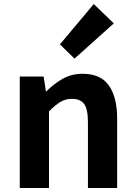

<svg xmlns="http://www.w3.org/2000/svg" viewBox="-20 -944 681 964"><path d="M79.3 0V-559.8H199L210.4 -485.9H213.2Q249.5 -522.2 293.7 -547.9Q337.9 -573.5 395.2 -573.5Q485.6 -573.5 526.9 -514.3Q568.2 -455 568.2 -349.1V0H421.5V-330.9Q421.5 -396 402.5 -421.9Q383.5 -447.7 342.1 -447.7Q307.9 -447.7 282.6 -431.9Q257.3 -416 226 -385.1V0ZM354.1 -649.7 280.9 -721.2 450.8 -923.7 551.4 -826.6Z"/></svg>

Font: Noto Sans JP
Style: Regular
Weight: 100
Designer: Ryoko NISHIZUKA 西塚涼子 (kana, bopomofo & ideographs); Paul D. Hunt (Latin, Greek & Cyrillic); Sandoll Communications 산돌커뮤니
Foundry: Adobe
Version: Version 2.004;hotconv 1.0.118;makeotfexe 2.5.65603